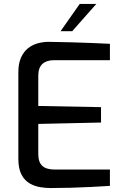

<svg xmlns="http://www.w3.org/2000/svg" viewBox="-20 -949 630 973"><path d="M237 4Q212 4 184 -0.5Q156 -5 130.5 -19.5Q105 -34 89 -64Q73 -94 73 -145V-583Q73 -627 86.5 -657Q100 -687 122 -704.5Q144 -722 171.5 -729.5Q199 -737 226 -737Q291 -736 345.5 -734.5Q400 -733 447 -731Q494 -729 537 -727V-644H253Q216 -644 195 -625Q174 -606 174 -565V-412L492 -406V-328L174 -321V-170Q174 -136 185.5 -119Q197 -102 215.5 -96Q234 -90 255 -90H537V-7Q491 -4 440 -1.5Q389 1 337.5 2.5Q286 4 237 4ZM287 -791 384 -929H468L346 -791Z"/></svg>

Font: Exo Thin Medium
Style: Regular
Weight: 500
Version: Version 2.000